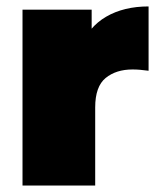

<svg xmlns="http://www.w3.org/2000/svg" viewBox="-20 -577 496 597"><path d="M50 0V-547H265V-382L230 -429Q255 -493 310 -525Q365 -557 442 -557V-357Q427 -359 415.5 -360Q404 -361 392 -361Q341 -361 308.5 -334.5Q276 -308 276 -243V0Z"/></svg>

Font: MOST Montserrat Black
Style: Regular
Weight: 900
Designer: Julieta Ulanovsky
Foundry: Julieta Ulanovsky
Version: Version 8.000;March 11, 2024;FontCreator 15.0.0.2926 64-bit